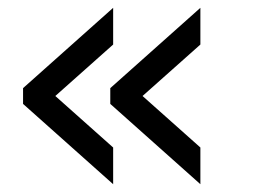

<svg xmlns="http://www.w3.org/2000/svg" viewBox="-20 -537 642 488"><path d="M38.6 -272.9V-313L267.6 -517.1V-423.8L120.6 -293L267.6 -162.1V-68.8ZM260.3 -272.9V-313L489.3 -517.1V-423.8L342.3 -293L489.3 -162.1V-68.8Z"/></svg>

Font: Hack
Style: Regular
Weight: 400
Monospace: yes
Designer: Christopher Simpkins
Foundry: Christopher Simpkins
Version: Version 2.019; ttfautohint (v1.4.1) -l 4 -r 80 -G 350 -x 0 -